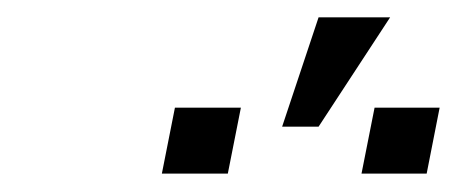

<svg xmlns="http://www.w3.org/2000/svg" viewBox="-20 -832 515 216"><path d="M460 -636.7H386.7L401.4 -710.9H474.6ZM236.3 -636.7H162.1L176.8 -710.9H251ZM338.4 -812.5H418.9L338.4 -689.5H297.4Z"/></svg>

Font: Franko
Style: Light Italic
Weight: 300
Designer: Google
Version: Version 1.200310; 2013